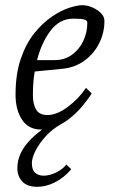

<svg xmlns="http://www.w3.org/2000/svg" viewBox="-20 -488 438 741"><path d="M139 12Q90 12 65 -26Q40 -64 40 -122Q40 -203 60.5 -262Q81 -321 113 -360.5Q145 -400 180.5 -424Q216 -448 247.5 -458Q279 -468 298 -468Q316 -468 336 -459.5Q356 -451 369.5 -437.5Q383 -424 383 -407Q383 -361 362.5 -320.5Q342 -280 306 -254Q270 -228 225 -223L114 -212Q110 -190 108.5 -166.5Q107 -143 107 -120Q107 -86 119.5 -65Q132 -44 163 -44Q199 -44 241 -75Q283 -106 312 -149L334 -127Q322 -109 303.5 -85.5Q285 -62 260 -40Q235 -18 204.5 -3Q174 12 139 12ZM123 -256H191Q229 -256 257.5 -276.5Q286 -297 301.5 -330Q317 -363 317 -400Q317 -409 306 -412.5Q295 -416 263 -416Q210 -416 175 -369.5Q140 -323 123 -256ZM124 233Q85 233 66 212.5Q47 192 47 161Q47 107 90 59Q133 11 206 -26L216 -9Q182 10 156.5 38Q131 66 117 94Q103 122 103 142Q103 168 116 179Q129 190 148 190Q171 190 196 178Q221 166 236 147L255 165Q226 199 191.5 216Q157 233 124 233Z"/></svg>

Font: Mate
Style: Italic
Weight: 400
Italic angle: -10.8°
Designer: Eduardo Rodriguez Tunni
Foundry: Eduardo Rodriguez Tunni
Version: Version 1.003; ttfautohint (v1.8.4.7-5d5b);gftools[0.9.24]